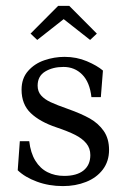

<svg xmlns="http://www.w3.org/2000/svg" viewBox="-20 -618 430 650"><path d="M40 -41.6 47.1 -139.9H79Q83.5 -100.4 99.7 -74Q115.9 -47.6 140.9 -35.1Q165.9 -22.5 197.2 -22.5Q239.8 -22.5 262.8 -40.9Q285.8 -59.4 285.8 -93Q285.8 -116.1 272.2 -132.6Q258.6 -149.1 234.6 -161.3Q210.5 -173.5 171.1 -186.8Q115.1 -205.5 84.1 -235.1Q53 -264.8 53 -314.4Q53 -352.9 75.1 -377.8Q97.1 -402.8 130.4 -414.1Q163.8 -425.5 198.6 -425.5Q239.2 -425.5 274.1 -410.7Q309 -395.9 328.5 -379.1L321.4 -289.2H289.5Q283.9 -339.8 258.3 -365.6Q232.8 -391.4 194.9 -391.4Q158.6 -391.4 133 -375.9Q107.4 -360.4 107.4 -328Q107.4 -308.2 119.2 -294.9Q131 -281.6 151.5 -272.1Q172 -262.5 210.5 -249Q255 -233.2 284.2 -216.8Q313.4 -200.2 331.3 -174.4Q349.2 -148.5 349.2 -110.6Q349.2 -71.8 328 -43.9Q306.8 -16.1 271.2 -2.1Q235.8 12 193 12Q145.5 12 104.9 -3.1Q64.2 -18.1 40 -41.6ZM307.9 -504.2 285.1 -482.8 195.6 -553.2 106.1 -482.8 83.4 -504.2 176.9 -598.2H214.4Z"/></svg>

Font: Didactic
Style: Regular
Weight: 400
Designer: Tyler Finck
Foundry: Etcetera Type Co
Version: Version 3.007;FEAKit 1.0